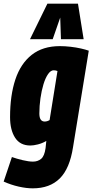

<svg xmlns="http://www.w3.org/2000/svg" viewBox="-45 -809 505 1049"><path d="M-25 183 20 49Q45 58 78.5 66Q112 74 135 74Q161 74 179.5 59Q198 44 204 0L208 -39Q186 -26 162 -20Q138 -14 121 -14Q65 -14 37.5 -56.5Q10 -99 10 -169Q10 -288 39 -375Q68 -462 128.5 -509.5Q189 -557 282 -557Q310 -557 340.5 -553.5Q371 -550 397.5 -544Q424 -538 440 -532L354 -5Q336 112 281.5 166Q227 220 134 220Q99 220 57 210.5Q15 201 -25 183ZM269 -421Q259 -425 248 -425Q232 -425 217.5 -404Q203 -383 192.5 -348.5Q182 -314 176 -272Q170 -230 170 -189Q170 -145 199 -145Q213 -145 226 -153ZM119 -595 214 -789H381L412 -595H288L284 -713L243 -595Z"/></svg>

Font: Georama Condensed ExtraBold
Style: Italic
Weight: 800
Width: 3
Italic angle: -9°
Designer: Jean-Baptiste Levee
Foundry: Production Type
Version: Version 1.000